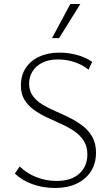

<svg xmlns="http://www.w3.org/2000/svg" viewBox="-20 -927 558 956"><path d="M415 -158Q415 -198 397 -226Q379 -254 349.5 -274Q320 -294 284.5 -310Q249 -326 213.5 -342.5Q178 -359 149 -380Q120 -401 102 -430Q84 -459 84 -501Q84 -551 107.5 -587.5Q131 -624 174.5 -644.5Q218 -665 276 -665Q320 -665 363 -653.5Q406 -642 439 -619L421 -580Q392 -604 352 -617.5Q312 -631 269 -631Q222 -631 190 -614.5Q158 -598 141.5 -571Q125 -544 125 -510Q125 -475 143 -450Q161 -425 190.5 -407Q220 -389 256 -373.5Q292 -358 327 -340.5Q362 -323 391.5 -300.5Q421 -278 439.5 -245.5Q458 -213 458 -167Q458 -113 432.5 -73.5Q407 -34 361.5 -12.5Q316 9 254 9Q194 9 141.5 -10Q89 -29 54 -63L78 -98Q113 -64 161 -45Q209 -26 261 -26Q335 -26 375 -62.5Q415 -99 415 -158ZM239 -737 330 -907H380L274 -737Z"/></svg>

Font: Ysabeau SC ExtraLight
Style: Regular
Weight: 250
Designer: Christian Thalmann (Catharsis Fonts)
Version: Version 2.001;gftools[0.9.30]; featfreeze: smcp